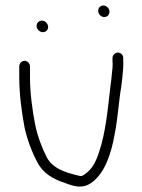

<svg xmlns="http://www.w3.org/2000/svg" viewBox="-20 -654 518 698"><path d="M337 -614.5C337 -602.4 347.7 -592 359 -592C369.9 -592 378 -600.5 378 -611.5C378 -623.6 367.3 -634 356 -634C345.1 -634 337 -625.5 337 -614.5ZM113 -559.5C113 -548.2 124.2 -537 135.5 -537C146.8 -537 155 -545.2 155 -556.5C155 -567.8 143.8 -579 132.5 -579C121.2 -579 113 -570.8 113 -559.5ZM50 -413V-374C50 -311.8 58.5 -248.8 69 -192C78.8 -145.6 97.1 -98.8 116 -64C135.5 -24.9 173.1 -2.4 216 11C248.3 23.9 280.5 33.4 313 10C360.9 -24.2 384.4 -94.8 397 -167C408.4 -222.6 411.6 -286.5 421 -340L425 -374C426.2 -394.8 429.5 -412.8 428 -432V-444C428 -454.3 418.7 -463 408.5 -463C398.9 -463 389 -453.5 389 -444V-432C389.7 -424.7 389.7 -416.3 389 -407C386.1 -386.5 385.7 -366 382 -345C372.7 -266.1 364.6 -172.5 341 -104C329.7 -67.8 315.8 -39.7 290 -22C282.7 -16 276.7 -13.3 272 -14C219.4 -26.1 173.6 -39.4 150 -82C134 -114 116.5 -157.6 108 -200C97.7 -252.9 89 -315.7 89 -374V-413C89 -423.3 79.6 -433 69.5 -433C59.4 -433 50 -423.3 50 -413Z"/></svg>

Font: Just Breathe
Style: Regular
Weight: 400
Foundry: Cannot Into Space Fonts
Version: Version 0.72